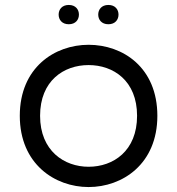

<svg xmlns="http://www.w3.org/2000/svg" viewBox="-20 -736 716 776"><path d="M338 20C475 20 616 -73 616 -268C616 -463 477 -555 338 -555C201 -555 60 -463 60 -268C60 -73 202 20 338 20ZM338 -62C240 -62 142 -126 142 -268C142 -410 238 -473 338 -473C438 -473 534 -410 534 -268C534 -126 438 -62 338 -62ZM217 -677C217 -657 230 -638 258 -638C286 -638 299 -657 299 -677C299 -697 286 -716 258 -716C230 -716 217 -697 217 -677ZM377 -677C377 -657 390 -638 418 -638C446 -638 459 -657 459 -677C459 -697 446 -716 418 -716C390 -716 377 -697 377 -677Z"/></svg>

Font: Fabada
Style: Regular
Weight: 400
Designer: deFharo
Foundry: deFharo.com
Version: Version 4.000 2011 initial release